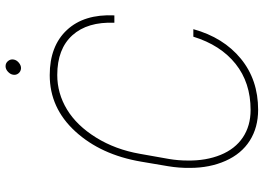

<svg xmlns="http://www.w3.org/2000/svg" viewBox="-146 -769 925 673"><g transform="rotate(-90 316.5 -432.5)"><path d="M550.8 -217.3Q521.5 -111.8 447.5 -51Q373.5 9.8 268.1 9.8Q206.1 9.8 159.9 -19.5Q113.8 -48.8 89.1 -104.5Q64.5 -160.2 64.5 -229Q64 -267.6 70.3 -305.2L86.4 -400.4Q110.4 -541.5 192.4 -631.1Q274.4 -720.7 389.6 -720.7Q491.7 -720.7 547.9 -660.4Q604 -600.1 599.1 -494.1H573.2Q577.1 -588.4 529.3 -641.4Q481.4 -694.3 390.1 -694.3Q325.7 -694.3 269.3 -660.2Q212.9 -626 170.9 -558.3Q128.9 -490.7 113.8 -404.3L95.7 -302.2Q90.3 -270 90.3 -236.8Q89.4 -172.9 110.1 -121.8Q130.9 -70.8 171.4 -43.7Q211.9 -16.6 267.6 -16.6Q363.3 -16.6 429.2 -69.3Q495.1 -122.1 524.4 -217.3ZM391.1 -849.1Q392.6 -858.9 401.6 -867.2Q410.6 -875.5 420.9 -875.5Q432.1 -875.5 439.2 -866.7Q446.3 -857.9 444.3 -847.2Q442.9 -837.4 433.6 -829.3Q424.3 -821.3 414.1 -821.3Q402.8 -821.8 396 -830.1Q389.2 -838.4 391.1 -849.1Z"/></g></svg>

Font: Roboto Thin
Style: Italic
Weight: 250
Italic angle: -12°
Designer: Google
Version: Version 2.134; 2016